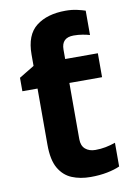

<svg xmlns="http://www.w3.org/2000/svg" viewBox="-87 -820 608 885"><g transform="rotate(-10 217.0 -377.5)"><path d="M283 -765Q312 -765 336.5 -759.5Q361 -754 375 -749V-635Q362 -639 342 -642.5Q322 -646 300 -646Q243 -646 243 -590V-546H396V-434H243V-171Q243 -140 261 -124.5Q279 -109 308 -109Q333 -109 356 -113.5Q379 -118 402 -126V-15Q378 -4 342.5 3Q307 10 265 10Q216 10 177.5 -6Q139 -22 116.5 -61Q94 -100 94 -171V-434H23V-497L94 -540V-593Q94 -685 145.5 -725Q197 -765 283 -765Z"/></g></svg>

Font: Noto Sans
Style: Bold
Weight: 700
Designer: Monotype Design Team
Foundry: Monotype Imaging Inc.
Version: Version 2.000;GOOG;noto-source:20170915:90ef993387c0; ttfaut